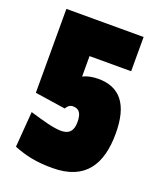

<svg xmlns="http://www.w3.org/2000/svg" viewBox="-121 -698 655 785"><g transform="rotate(20 206.5 -305.5)"><path d="M396 -211C396 -339 346 -397 253 -397C228 -397 204 -392 187 -383V-472H368V-621H32V-256L165 -236C171 -248 181 -256 194 -256C222 -256 233 -238 233 -201C233 -164 217 -145 182 -145C149 -145 103 -158 43 -176L31 -21C84 0 130 10 200 10C344 10 396 -78 396 -211Z"/></g></svg>

Font: Passion One
Style: Regular
Weight: 400
Designer: Alejandro Lo Celso
Foundry: Fontstage
Version: Version 1.001